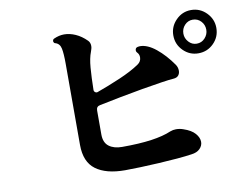

<svg xmlns="http://www.w3.org/2000/svg" viewBox="-74 -826 1148 883"><g transform="rotate(-10 500.0 -384.5)"><path d="M442 -48Q354 -48 306 -83.5Q258 -119 258 -199V-578Q258 -626 253 -649.5Q248 -673 228 -679Q221 -680 219 -689Q219 -698 226 -701Q250 -712 274 -712Q300 -712 327 -700Q354 -688 378 -664Q388 -654 388 -638Q388 -631 386 -624.5Q384 -618 382 -612Q371 -584 367.5 -540Q364 -496 363 -437Q363 -430 368.5 -426Q374 -422 380 -424Q433 -443 489 -467Q545 -491 582 -516Q600 -528 600 -548Q600 -562 590 -572Q586 -576 586 -582Q586 -595 599 -597Q601 -597 603.5 -597.5Q606 -598 608 -598Q643 -598 682.5 -566Q722 -534 756 -485Q765 -472 765 -456Q765 -443 757.5 -434Q750 -425 734 -424Q717 -423 677 -417Q637 -411 584.5 -402Q532 -393 478.5 -382.5Q425 -372 381 -363Q363 -360 363 -341V-229Q363 -191 386 -173.5Q409 -156 447 -156Q528 -156 584.5 -164Q641 -172 678 -188Q691 -193 705 -193Q723 -193 739 -187Q775 -175 792 -155.5Q809 -136 809 -116Q809 -98 795 -84Q781 -70 755 -67Q728 -63 687.5 -59.5Q647 -56 601.5 -53.5Q556 -51 514 -49.5Q472 -48 442 -48ZM868 -519Q827 -519 797.5 -548.5Q768 -578 768 -620Q768 -661 797.5 -691Q827 -721 868 -721Q910 -721 939.5 -691Q969 -661 969 -620Q969 -578 939.5 -548.5Q910 -519 868 -519ZM868 -564Q891 -564 906.5 -581Q922 -598 922 -620Q922 -643 906.5 -659.5Q891 -676 868 -676Q846 -676 830.5 -659.5Q815 -643 815 -620Q815 -598 830.5 -581Q846 -564 868 -564Z"/></g></svg>

Font: Zen Antique Soft
Style: Regular
Weight: 400
Designer: Yoshimichi Ohira
Foundry: Positype
Version: Version 1.001